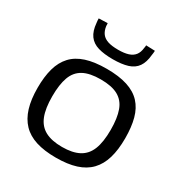

<svg xmlns="http://www.w3.org/2000/svg" viewBox="-178 -897 991 1042"><g transform="rotate(30 317.5 -376.5)"><path d="M43 -269Q43 -339 57.5 -391Q72 -443 104 -477.5Q136 -512 188.5 -529Q241 -546 318 -546Q394 -546 447 -529Q500 -512 532 -477.5Q564 -443 578 -391Q592 -339 592 -269Q592 -197 576.5 -144.5Q561 -92 528 -57.5Q495 -23 443 -6.5Q391 10 318 10Q245 10 193 -6.5Q141 -23 108 -57.5Q75 -92 59 -144.5Q43 -197 43 -269ZM135 -269Q135 -193 153.5 -146.5Q172 -100 212.5 -78.5Q253 -57 318 -57Q383 -57 423.5 -78.5Q464 -100 482.5 -146.5Q501 -193 501 -269Q501 -343 484 -389.5Q467 -436 427 -458Q387 -480 318 -480Q249 -480 209 -458Q169 -436 152 -389.5Q135 -343 135 -269ZM318 -607Q264 -607 226.5 -618Q189 -629 168.5 -657Q148 -685 144 -734Q143 -741 142.5 -747.5Q142 -754 142 -761L197 -763Q198 -758 198 -754Q198 -750 198 -746Q202 -717 215.5 -699.5Q229 -682 254 -674Q279 -666 318 -666Q356 -666 381 -674Q406 -682 419.5 -699.5Q433 -717 436 -746Q437 -750 437.5 -754Q438 -758 438 -763L494 -761Q494 -754 493 -747Q492 -740 491 -733Q487 -686 467.5 -658Q448 -630 411 -618.5Q374 -607 318 -607Z"/></g></svg>

Font: Georama SemiExpanded
Style: Regular
Weight: 400
Width: 6
Designer: Jean-Baptiste Levee
Foundry: Production Type
Version: Version 1.001